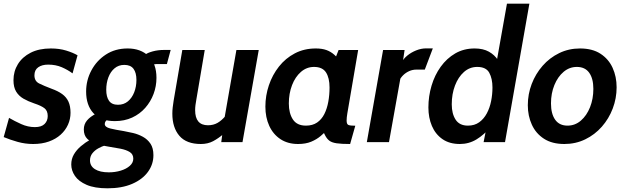

<svg xmlns="http://www.w3.org/2000/svg" viewBox="-34 -770 3390 1040"><path d="M145.5 10Q102.5 10 61.5 -1.5Q20.5 -13 -14 -27.5L15 -131.5Q45 -114 81 -97.8Q117 -81.5 155 -81.5Q190.5 -81.5 207.5 -98.5Q224.5 -115.5 224.5 -141.5Q224.5 -170 206.8 -183.8Q189 -197.5 151 -210Q118.5 -221 93.2 -235.5Q68 -250 53.5 -273.8Q39 -297.5 39 -335.5Q39 -383.5 63 -422.5Q87 -461.5 132.2 -484.5Q177.5 -507.5 241.5 -507.5Q287.5 -507.5 324.2 -496.2Q361 -485 386 -470.5L359 -372.5Q333.5 -391.5 300.8 -405.8Q268 -420 226.5 -420Q193.5 -420 173 -405.5Q152.5 -391 152.5 -362Q152.5 -330.5 178.2 -317.8Q204 -305 245 -289.5Q280 -277 302.8 -260.5Q325.5 -244 336.8 -219.5Q348 -195 348 -159Q348 -125 334.2 -94.5Q320.5 -64 294.5 -40.5Q268.5 -17 231 -3.5Q193.5 10 145.5 10Z M588.5 -114Q511.5 -114 472 -157Q432.5 -200 432.5 -274Q432.5 -335 460.8 -388.2Q489 -441.5 539.5 -474.5Q590 -507.5 657.5 -507.5Q728 -507.5 770.8 -466.2Q813.5 -425 813.5 -348.5Q813.5 -303 797.8 -261Q782 -219 752.8 -185.8Q723.5 -152.5 681.8 -133.2Q640 -114 588.5 -114ZM605 -202.5Q636.5 -202.5 658.8 -221Q681 -239.5 693 -270.2Q705 -301 705 -337Q705 -376 689.2 -397.2Q673.5 -418.5 639.5 -418.5Q608.5 -418.5 586.5 -400Q564.5 -381.5 553 -350.8Q541.5 -320 541.5 -283.5Q541.5 -245.5 556.5 -224Q571.5 -202.5 605 -202.5ZM548.5 250Q478.5 250 435.2 231.2Q392 212.5 372 183Q352 153.5 352 121Q352 91 366.2 66.5Q380.5 42 404.2 21.8Q428 1.5 456.5 -14.5L535.5 17.5Q517.5 23 498.5 33.5Q479.5 44 466.5 60.2Q453.5 76.5 453.5 99Q453.5 129.5 480.5 146.5Q507.5 163.5 555.5 163.5Q590 163.5 620.2 154.2Q650.5 145 669.2 128.2Q688 111.5 688 89.5Q688 65.5 668.8 53.5Q649.5 41.5 618.8 35.5Q588 29.5 553.8 24.2Q519.5 19 489 10Q458.5 1 439.2 -17.5Q420 -36 420 -69Q420 -97 437.5 -117.8Q455 -138.5 486 -154L551 -122.5Q543 -120 538.2 -113.2Q533.5 -106.5 533.5 -98.5Q533.5 -81.5 562.8 -74.2Q592 -67 636.5 -60Q659.5 -56 687 -49.5Q714.5 -43 739.8 -29.2Q765 -15.5 781 8.2Q797 32 797 70.5Q797 120.5 767.2 161.2Q737.5 202 681.8 226Q626 250 548.5 250ZM794.5 -420 752.5 -474Q764 -483.5 792.5 -491.5Q821 -499.5 856 -499.5H890.5L870 -423H823Q818.5 -423 811.2 -422.8Q804 -422.5 794.5 -420Z M1054 10Q975.5 10 937.5 -34.5Q899.5 -79 899.5 -154.5Q899.5 -171 901.5 -188.5Q903.5 -206 906.5 -224.5L953.5 -499H1075L1030 -233.5Q1026.5 -215 1024.8 -201Q1023 -187 1023 -173.5Q1023 -91.5 1092.5 -91.5Q1122 -91.5 1144.5 -104.5Q1167 -117.5 1187 -141.5L1176.5 -44Q1149 -20.5 1120.2 -5.2Q1091.5 10 1054 10ZM1164.5 0 1180.5 -121.5 1246.5 -499H1367.5L1279.5 0Z M1580.5 10Q1525 10 1485.2 -16.2Q1445.5 -42.5 1424.5 -88.2Q1403.5 -134 1403.5 -192.5Q1403.5 -252 1422.5 -308.2Q1441.5 -364.5 1477 -409.5Q1512.5 -454.5 1563 -481Q1613.5 -507.5 1676.5 -507.5Q1710 -507.5 1733.8 -499Q1757.5 -490.5 1776.2 -474Q1795 -457.5 1812 -433.5L1765 -410L1800 -499H1906L1847.5 -156.5Q1843.5 -133 1843.5 -117Q1843.5 -96.5 1854 -92.8Q1864.5 -89 1890.5 -89L1862.5 10Q1815.5 10 1789.8 6.2Q1764 2.5 1750.2 -7.8Q1736.5 -18 1726.5 -37.8Q1716.5 -57.5 1701.5 -89.5L1742.5 -70.5Q1725 -52 1703.2 -33.5Q1681.5 -15 1651.8 -2.5Q1622 10 1580.5 10ZM1623 -89.5Q1659 -89.5 1683.5 -106.2Q1708 -123 1722.8 -152.2Q1737.5 -181.5 1744.2 -218.5Q1751 -255.5 1751 -296Q1751 -348 1731.8 -377.8Q1712.5 -407.5 1667 -407.5Q1627 -407.5 1596 -380.5Q1565 -353.5 1547.8 -308.5Q1530.5 -263.5 1530.5 -209.5Q1530.5 -156.5 1552.5 -123Q1574.5 -89.5 1623 -89.5Z M1953 0 2041 -499H2157.5L2135.5 -349.5L2073 0ZM2128.5 -332.5 2144.5 -435.5Q2152 -452.5 2172.5 -469.2Q2193 -486 2220.2 -497Q2247.5 -508 2275 -508H2310.5L2267 -393H2221Q2201 -393 2182.5 -384.8Q2164 -376.5 2150 -362.8Q2136 -349 2128.5 -332.5Z M2457 10Q2400.5 10 2362.5 -16.5Q2324.5 -43 2305.5 -87.8Q2286.5 -132.5 2286.5 -188Q2286.5 -248.5 2303.5 -305.8Q2320.5 -363 2353.2 -408.5Q2386 -454 2432.2 -480.8Q2478.5 -507.5 2537 -507.5Q2583 -507.5 2614.2 -490Q2645.5 -472.5 2663.8 -443.8Q2682 -415 2690 -381L2649 -396L2712 -750H2833.5L2701.5 0H2585.5L2607 -109.5L2626 -85Q2588.5 -40 2547.2 -15Q2506 10 2457 10ZM2500.5 -89.5Q2536.5 -89.5 2561.8 -107.8Q2587 -126 2603 -156Q2619 -186 2626.2 -222.5Q2633.5 -259 2633.5 -296Q2633.5 -344 2616.2 -375.8Q2599 -407.5 2551 -407.5Q2510 -407.5 2479 -380Q2448 -352.5 2430.5 -306.5Q2413 -260.5 2413 -205Q2413 -154 2434 -121.8Q2455 -89.5 2500.5 -89.5Z M3023 10Q2956.5 10 2912.5 -18.5Q2868.5 -47 2846.8 -94.8Q2825 -142.5 2825 -200Q2825 -260 2846 -315Q2867 -370 2905 -413.5Q2943 -457 2994.8 -482.2Q3046.5 -507.5 3108 -507.5Q3174.5 -507.5 3218.5 -479Q3262.5 -450.5 3284.2 -402.8Q3306 -355 3306 -297Q3306 -237.5 3285 -182.2Q3264 -127 3226 -83.8Q3188 -40.5 3136 -15.2Q3084 10 3023 10ZM3040 -89.5Q3081 -89.5 3112.5 -116.8Q3144 -144 3162 -189.2Q3180 -234.5 3180 -288.5Q3180 -344.5 3157.5 -376Q3135 -407.5 3090.5 -407.5Q3050.5 -407.5 3019 -381Q2987.5 -354.5 2969 -309.5Q2950.5 -264.5 2950.5 -210Q2950.5 -153.5 2973.2 -121.5Q2996 -89.5 3040 -89.5Z"/></svg>

Font: Cabin
Style: Bold Italic
Weight: 700
Width: 4
Italic angle: -10°
Designer: Pablo Impallari
Foundry: Pablo Impallari. http://www.impallari.com Igino Marini. http://www.ikern.com
Version: Version 3.001